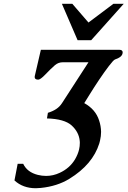

<svg xmlns="http://www.w3.org/2000/svg" viewBox="-20 -954 663 998"><path d="M301.8 -934.1H356L439.9 -836.9L569.3 -934.1H623L454.1 -745.1H383.3ZM418 -418Q476.6 -385.7 495.1 -328.1Q504.9 -298.8 505.4 -268.6Q505.4 -246.6 500 -223.6Q499 -219.7 498 -215.8Q497.1 -211.9 496.1 -208.5Q461.9 -99.1 340.3 -24.4Q277.3 14.2 191.9 22.9Q178.7 24.4 166 24.4Q99.1 24.4 55.2 -16.1L71.8 -102.5H100.6Q121.6 -58.6 176.8 -44.9Q198.2 -39.6 219.7 -39.6Q256.3 -39.6 290.5 -55.7Q342.3 -79.6 370.1 -126Q385.3 -152.3 391.1 -177.2Q395 -193.8 395 -212.4Q395 -216.3 394.5 -220.7Q390.6 -267.1 352.1 -302.2Q314.5 -335.9 224.1 -338.4L229 -367.7Q253.4 -375 272 -387.2Q290.5 -399.4 302.7 -418.5L439.9 -630.4H307.1Q283.7 -630.4 266.1 -615.7Q244.6 -597.2 213.4 -564.5Q189.5 -540 178.7 -540Q160.2 -540 160.2 -553.7Q160.2 -556.6 161.1 -560.1L192.4 -695.3H599.1Q617.7 -695.3 617.7 -681.6Q617.7 -678.7 616.7 -675.3Q612.3 -656.2 578.1 -645Q570.3 -642.6 546.4 -611.3Q522.5 -580.1 495.6 -540Q468.8 -500 445.3 -461.9Q422.4 -424.3 418 -418Z"/></svg>

Font: Caudex
Style: Bold
Weight: 700
Italic angle: -13°
Version: Version 1.04